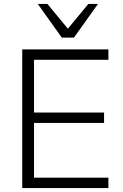

<svg xmlns="http://www.w3.org/2000/svg" viewBox="-20 -956 625 976"><path d="M93 0V-705H531V-652H153V-384H509V-331H153V-53H531V0ZM294 -765 172 -936H221L325 -810L429 -936H478L356 -765Z"/></svg>

Font: Mulish ExtraLight Light
Style: Regular
Weight: 300
Version: Version 3.603